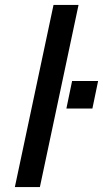

<svg xmlns="http://www.w3.org/2000/svg" viewBox="-20 -755 416 775"><path d="M40 0 196 -735H297L141 0ZM271 -428H376L353 -317H248Z"/></svg>

Font: League Gothic Italic
Style: Regular
Weight: 400
Designer: Tyler Finck
Foundry: The League of Moveable Type
Version: Version 1.001;PS 001.001;hotconv 1.0.56;makeotf.lib2.0.21325